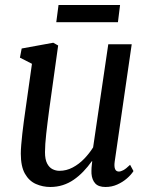

<svg xmlns="http://www.w3.org/2000/svg" viewBox="-20 -736 592 766"><path d="M180.5 10Q150.5 10 123.2 -2Q96 -14 79.5 -43Q63 -72 63 -123Q63 -138 64.8 -159.2Q66.5 -180.5 69.2 -204.2Q72 -228 75 -251Q78 -274 81 -294L107.5 -481.5L59.5 -506L66.5 -542.5L192.5 -565.5L212 -554.5L176.5 -300Q173 -274 170 -249.5Q167 -225 164.5 -203Q162 -181 160.8 -162.5Q159.5 -144 159.5 -129Q159.5 -100 168 -83.8Q176.5 -67.5 189.8 -61Q203 -54.5 217 -54.5Q245 -54.5 270 -67.8Q295 -81 315.8 -102.5Q336.5 -124 351.5 -148L412 -559.5H505.5L437.5 -90.5Q435 -72 439 -61.8Q443 -51.5 455 -51.5Q461 -51.5 471.5 -56.8Q482 -62 499 -78.5L512.5 -53.5Q503 -38.5 486.2 -24Q469.5 -9.5 447.8 0.2Q426 10 401 10Q373 10 360 -4.2Q347 -18.5 345 -43Q344.5 -47.5 344.8 -53.8Q345 -60 345.2 -66.8Q345.5 -73.5 346.5 -80Q347.5 -86.5 348 -93H346.5Q330.5 -70.5 312.5 -51.8Q294.5 -33 274.2 -19Q254 -5 230.5 2.5Q207 10 180.5 10ZM213.5 -716H459L450.5 -647.5H204.5Z"/></svg>

Font: Merriweather 24pt SemiCondensed
Style: Italic
Weight: 400
Width: 4
Italic angle: -7.8°
Designer: Eben Sorkin
Foundry: Eben Sorkin
Version: Version 2.101